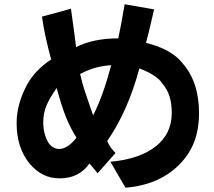

<svg xmlns="http://www.w3.org/2000/svg" viewBox="-20 -740 1002 901"><path d="M712 -54Q786 -113 786 -210Q786 -254 775.5 -287.5Q765 -321 742 -348Q717 -387 634 -419Q580 -218 483 -78Q484 -75 490 -64Q496 -53 504 -42.5Q512 -32 522 -22L438 73Q425 58 400 27Q351 97 260 97Q218 97 183.5 80Q149 63 118 27Q58 -48 58 -162Q58 -254 109 -346Q146 -412 220 -461Q189 -575 177 -662L313 -699L319 -655Q330 -579 337 -519Q419 -560 535 -560Q546 -609 565 -720L703 -696L695 -661Q676 -577 665 -539Q785 -509 836 -444Q914 -356 914 -209Q914 -133 891 -73.5Q868 -14 820 34Q725 128 569 141L498 19Q635 7 712 -54ZM502 -434Q466 -432 431.5 -423Q397 -414 356 -393Q365 -352 378 -312.5Q391 -273 405 -233L417 -199Q462 -285 502 -434ZM183 -167Q183 -110 208 -69Q229 -41 258 -41Q278 -41 299.5 -55.5Q321 -70 339 -94Q309 -141 288.5 -193Q268 -245 246 -327Q213 -280 198 -244.5Q183 -209 183 -167Z"/></svg>

Font: Gmarket Sans TTF Bold
Style: Regular
Weight: 700
Designer: Creative Director : Sungho Lee; Art Director : Kiwoong Choi; Project Manager : Sori Yang, Jongwook Yoon; Font Designer :
Foundry: Sandoll Inc.
Version: Version 1.000;hotconv 1.0.109;makeotfexe 2.5.65596